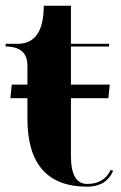

<svg xmlns="http://www.w3.org/2000/svg" viewBox="-30 -665 436 689"><path d="M224.6 -239.3V-104.5Q224.6 -4.9 283.2 -4.9Q343.8 -4.9 367.2 -55.7L376 -51.8Q350.6 4.9 283.2 4.9Q68.4 4.9 68.4 -239.3V-312.5H7.3L12.2 -361.3H68.4V-429.7Q68.4 -498 -9.8 -498V-507.8H33.2Q127 -507.8 127 -644.5H224.6V-507.8H361.3V-498H224.6V-361.3H363.8L358.9 -312.5H224.6Z"/></svg>

Font: spinwerad
Style: Bold
Weight: 700
Width: 7
Version: Version 0.3